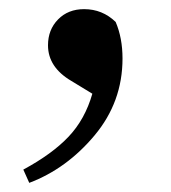

<svg xmlns="http://www.w3.org/2000/svg" viewBox="-20 -170 375 420"><path d="M182 35 136 7Q85 -23 85 -71Q85 -105 107 -127.5Q129 -150 164 -150Q204 -150 233 -122Q248 -87 248 -42Q248 53 187 126Q126 199 44 230L31 201Q94 167 130 129Q166 91 182 35Z"/></svg>

Font: Swei Spring CJKtc
Style: Bold
Weight: 700
Version: Version 1.021